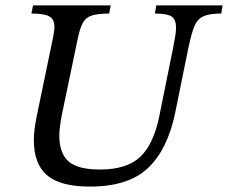

<svg xmlns="http://www.w3.org/2000/svg" viewBox="-20 -677 842 709"><path d="M312 12Q203 12 154 -29.5Q105 -71 105 -160Q105 -180 108 -202.5Q111 -225 116 -250L176 -539Q178 -550 179.5 -560Q181 -570 181 -577Q181 -606 162 -616.5Q143 -627 96 -627L102 -657H389L383 -627Q341 -627 318.5 -619.5Q296 -612 285.5 -592Q275 -572 267 -534L208 -251Q204 -231 201.5 -210.5Q199 -190 199 -176Q199 -112 232.5 -81.5Q266 -51 350 -51Q448 -51 497.5 -97.5Q547 -144 568 -247L619 -499Q624 -524 627 -543Q630 -562 630 -575Q630 -606 613 -616.5Q596 -627 552 -627L557 -657H802L797 -627Q754 -627 731.5 -617Q709 -607 698 -580.5Q687 -554 676 -502L627 -261Q599 -125 526.5 -56.5Q454 12 312 12Z"/></svg>

Font: STIX Two Text
Style: Italic
Weight: 400
Italic angle: -12°
Designer: Ross Mills, John Hudson & Paul Hanslow, Tiro Typeworks Ltd; with prior portions MicroPress Inc. and Coen Hoffman, Elsevi
Foundry: Tiro Typeworks Ltd
Version: Version 2.13 b171